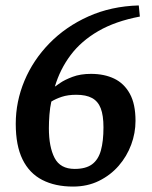

<svg xmlns="http://www.w3.org/2000/svg" viewBox="-20 -676 560 707"><path d="M249 11Q183 11 135.5 -13.5Q88 -38 63 -89Q38 -140 38 -220Q38 -302 70 -378.5Q102 -455 162 -516.5Q222 -578 305.5 -615.5Q389 -653 491 -656L495 -615Q405 -598 342 -561.5Q279 -525 240 -473Q201 -421 182 -357Q185 -359 201.5 -370.5Q218 -382 247 -393Q276 -404 315 -404Q364 -404 400.5 -386.5Q437 -369 458 -331Q479 -293 479 -231Q479 -186 463 -143Q447 -100 417 -65.5Q387 -31 344.5 -10Q302 11 249 11ZM255 -54Q296 -54 319 -71Q342 -88 351.5 -122Q361 -156 361 -207Q361 -251 351 -277Q341 -303 319 -315Q297 -327 261 -327Q230 -327 207.5 -319.5Q185 -312 169 -302Q164 -280 162 -253.5Q160 -227 160 -204Q160 -135 181 -94.5Q202 -54 255 -54Z"/></svg>

Font: Faustina SemiBold
Style: Italic
Weight: 600
Italic angle: -8°
Designer: Alfonso Garcia
Foundry: http://www.omnibus-type.com
Version: Version 1.200